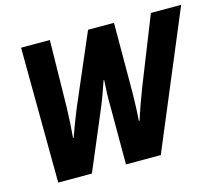

<svg xmlns="http://www.w3.org/2000/svg" viewBox="-101 -847 1134 980"><g transform="rotate(-15 466.0 -357.0)"><path d="M91 0H269L400 -310C418 -353 434 -398 450 -445H453C450 -399 448 -357 449 -302V0H633L932 -714H772L631 -359C611 -308 589 -246 574 -198H570C574 -246 575 -301 576 -342L577 -714H440L281 -344C263 -300 242 -245 226 -200H223C227 -242 230 -299 232 -353L238 -714H86Z"/></g></svg>

Font: Noto Sans SemiCondensed ExtraBold
Style: Italic
Weight: 800
Width: 4
Italic angle: -12°
Designer: Monotype Design Team
Foundry: Monotype Imaging Inc.
Version: Version 2.013